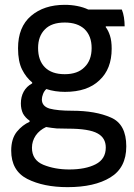

<svg xmlns="http://www.w3.org/2000/svg" viewBox="-20 -522 555 795"><path d="M249 -141.6Q341.8 -141.6 391.6 -189.5Q442.4 -236.3 442.4 -320.3Q442.4 -352.5 435.5 -374Q428.7 -395.5 418 -409.2Q418 -410.2 418 -413.1Q437.5 -413.1 496.1 -413.1Q496.1 -430.7 493.2 -450.2Q490.2 -468.8 484.4 -482.4Q438.5 -482.4 345.7 -482.4Q325.2 -492.2 299.8 -497.1Q275.4 -502 248 -502Q162.1 -502 108.4 -456.1Q54.7 -410.2 54.7 -322.3Q54.7 -267.6 71.3 -234.4Q87.9 -201.2 113.3 -180.7Q113.3 -179.7 113.3 -176.8Q89.8 -164.1 78.1 -142.6Q66.4 -121.1 66.4 -93.8Q66.4 -70.3 75.2 -51.8Q85 -34.2 102.5 -22.5Q102.5 -20.5 102.5 -17.6Q73.2 -4.9 49.8 23.4Q26.4 52.7 26.4 101.6Q26.4 184.6 92.8 218.8Q160.2 252.9 259.8 252.9Q371.1 252.9 436.5 212.9Q502.9 172.9 502.9 84Q502.9 -7.8 439.5 -35.2Q376 -63.5 278.3 -63.5Q218.8 -63.5 185.5 -72.3Q153.3 -82 153.3 -110.4Q153.3 -120.1 158.2 -132.8Q163.1 -145.5 171.9 -153.3Q189.5 -147.5 209 -144.5Q229.5 -141.6 249 -141.6ZM261.7 10.7Q348.6 10.7 383.8 30.3Q418 48.8 418 88.9Q418 136.7 376 158.2Q334 179.7 266.6 179.7Q207 179.7 159.2 160.2Q112.3 140.6 112.3 89.8Q112.3 62.5 127.9 39.1Q143.6 16.6 170.9 3.9Q193.4 7.8 214.8 9.8Q235.4 10.7 261.7 10.7ZM137.7 -323.2Q137.7 -372.1 166 -400.4Q193.4 -428.7 248 -428.7Q300.8 -428.7 330.1 -401.4Q359.4 -373 359.4 -323.2Q359.4 -272.5 330.1 -244.1Q301.8 -214.8 248 -214.8Q194.3 -214.8 166 -243.2Q137.7 -271.5 137.7 -323.2Z"/></svg>

Font: cl
Style: Regular
Weight: 400
Designer: Mitja Miklavcic
Version: Version 1.0